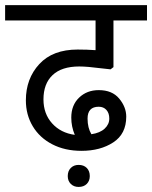

<svg xmlns="http://www.w3.org/2000/svg" viewBox="-50 -590 595 751"><path d="M0 0ZM215 98.8Q215 78.8 226.9 66.9Q238.8 55 257.5 55Q277.5 55 289.4 66.9Q301.2 78.8 301.2 98.8Q301.2 117.5 289.4 129.4Q277.5 141.2 257.5 141.2Q238.8 141.2 226.9 129.4Q215 117.5 215 98.8ZM120 -201.2Q120 -145 153.8 -107.5Q187.5 -70 242.5 -62.5Q228.8 -95 228.8 -130Q228.8 -178.8 259.4 -208.1Q290 -237.5 336.2 -237.5Q388.8 -237.5 416.2 -204.4Q443.8 -171.2 443.8 -133.8Q443.8 -66.2 393.1 -33.1Q342.5 0 268.8 0Q203.8 0 154.4 -25.6Q105 -51.2 78.1 -96.2Q51.2 -141.2 51.2 -197.5Q51.2 -282.5 103.8 -339.4Q156.2 -396.2 253.8 -396.2Q291.2 -396.2 323.8 -393.8V-510H-30V-570H525V-510H393.8V-327.5L382.5 -318.8L348.8 -322.5Q291.2 -330 260 -330Q191.2 -330 155.6 -296.2Q120 -262.5 120 -201.2ZM292.5 -126.2Q292.5 -90 307.5 -65Q341.2 -70 359.4 -86.9Q377.5 -103.8 377.5 -126.2Q377.5 -147.5 366.2 -160Q355 -172.5 336.2 -172.5Q292.5 -172.5 292.5 -126.2Z"/></svg>

Font: Cambay
Style: Regular
Weight: 400
Designer: Pooja Saxena
Foundry: Pooja Saxena
Version: Version 1.181;PS 001.181;hotconv 1.0.70;makeotf.lib2.5.58329